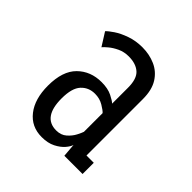

<svg xmlns="http://www.w3.org/2000/svg" viewBox="-147 -623 745 745"><g transform="rotate(45 225.0 -250.5)"><path d="M189 11Q132 11 98.5 -31.8Q65 -74.5 65 -147.5Q65 -227.5 104 -266Q143 -304.5 203 -304.5Q237.5 -304.5 260.5 -293Q283.5 -281.5 290.5 -274V-361.5Q290.5 -410.5 268.2 -430Q246 -449.5 206.5 -449.5Q181.5 -449.5 160.8 -439.8Q140 -430 125.8 -418Q111.5 -406 106.5 -399.5L72.5 -453.5Q80.5 -462.5 101.2 -476.5Q122 -490.5 152.5 -501.2Q183 -512 219.5 -512Q258 -512 290.8 -497.5Q323.5 -483 343 -452Q362.5 -421 362.5 -371V-61.5H402.5V0H302.5L298 -55Q295 -43.5 281.8 -28Q268.5 -12.5 245.5 -0.8Q222.5 11 189 11ZM210.5 -47Q236.5 -47 253.2 -61.8Q270 -76.5 279 -94Q288 -111.5 290.5 -119.5V-222Q283.5 -230 263 -242.2Q242.5 -254.5 216.5 -254.5Q182 -254.5 159.8 -230.5Q137.5 -206.5 137.5 -150Q137.5 -47 210.5 -47Z"/></g></svg>

Font: Trispace Condensed Light
Style: Regular
Weight: 300
Width: 3
Designer: Tyler Finck
Foundry: Etcetera Type Company
Version: Version 1.210; ttfautohint (v1.8.3)